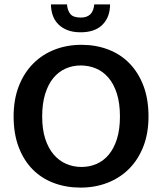

<svg xmlns="http://www.w3.org/2000/svg" viewBox="-20 -844 738 874"><path d="M351 -640Q417 -640 473 -618.5Q529 -597 569.5 -555.5Q610 -514 633 -453.5Q656 -393 656 -314Q656 -237 632.5 -177Q609 -117 567.5 -75.5Q526 -34 469.5 -12Q413 10 347 10Q281 10 225 -11Q169 -32 128.5 -73Q88 -114 65 -174.5Q42 -235 42 -314Q42 -391 65.5 -451.5Q89 -512 130.5 -554Q172 -596 228.5 -618Q285 -640 351 -640ZM172 -314Q172 -255 186 -212Q200 -169 224.5 -140.5Q249 -112 281.5 -98Q314 -84 351 -84Q388 -84 420 -98Q452 -112 475.5 -140.5Q499 -169 512.5 -212Q526 -255 526 -314Q526 -374 512 -418Q498 -462 473.5 -490.5Q449 -519 416.5 -532.5Q384 -546 347 -546Q310 -546 278 -531.5Q246 -517 222.5 -488.5Q199 -460 185.5 -416Q172 -372 172 -314ZM285 -824Q287 -796 300.5 -780Q314 -764 348 -764Q404 -764 409 -824H481Q481 -766 446.5 -731.5Q412 -697 347 -697Q311 -697 285.5 -707.5Q260 -718 243.5 -735.5Q227 -753 219.5 -776Q212 -799 212 -824Z"/></svg>

Font: Ek Mukta SemiBold
Style: Regular
Weight: 600
Designer: Girish Dalvi and Yashodeep Gholap
Foundry: Ek Type
Version: Version 2.538;PS 1.002;hotconv 16.6.51;makeotf.lib2.5.65220;